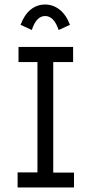

<svg xmlns="http://www.w3.org/2000/svg" viewBox="-20 -831 415 851"><path d="M58 0V-67H146V-556H62V-623H304V-556H216V-66H308V0ZM121 -698 71 -721Q88 -766 116 -788.5Q144 -811 180 -811Q215 -811 244 -788.5Q273 -766 290 -721L240 -698Q219 -760 180 -760Q141 -760 121 -698Z"/></svg>

Font: Inconsolata Condensed Medium
Style: Regular
Weight: 500
Width: 3
Monospace: yes
Designer: Raph Levien, Cyreal, Brenton Simpson
Foundry: Raph Levien, Cyreal, Google
Version: Version 3.100; ttfautohint (v1.8.4.7-5d5b)